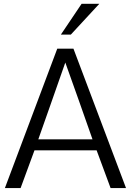

<svg xmlns="http://www.w3.org/2000/svg" viewBox="-20 -959 706 979"><path d="M341.3 -782.7 486.3 -939.5H396L290.5 -782.7ZM175.3 -248.5C181.6 -265.6 201.7 -322.8 235.4 -418.9L313 -640.1C359.4 -510.7 405.8 -379.9 451.7 -248.5ZM85 0 155.8 -192.4H472.7L543.9 0H622.6L354.5 -710.9H272L4.9 0Z"/></svg>

Font: Ride Light
Style: Regular
Weight: 300
Version: Version 3.000